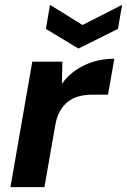

<svg xmlns="http://www.w3.org/2000/svg" viewBox="-20 -771 523 791"><path d="M23 0 113 -517H237L235 -426Q260 -460 293 -482.5Q326 -505 365.5 -517Q405 -529 451 -529L425 -381H361Q333 -381 308 -375Q283 -369 262.5 -354Q242 -339 227.5 -314Q213 -289 207 -251L163 0ZM483 -751 466 -652 303 -571 169 -652 186 -751 320 -668Z"/></svg>

Font: DM Sans 11pt ExtraBold
Style: Italic
Weight: 800
Italic angle: -10°
Version: Version 4.004;gftools[0.9.30]